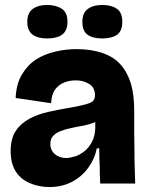

<svg xmlns="http://www.w3.org/2000/svg" viewBox="-20 -740 600 774"><path d="M392 -585Q354 -585 333 -600Q312 -615 312 -652Q312 -688 334 -704Q356 -720 392 -720Q430 -720 452 -704Q473 -689 473 -652Q473 -615 452 -600Q431 -585 392 -585ZM170 -585Q133 -585 112 -600Q90 -616 90 -652Q90 -688 112 -704Q134 -720 170 -720Q206 -720 230 -704Q252 -689 252 -652Q252 -616 230 -600Q209 -585 170 -585ZM179 14Q138 14 102 -1Q65 -16 44 -48Q23 -80 23 -131Q23 -182 44 -213Q64 -243 100 -262Q134 -280 175 -289Q217 -298 251 -304Q290 -310 320 -318Q347 -325 354 -332Q363 -341 363 -357Q363 -374 354 -388Q347 -399 327 -408Q309 -416 286 -416Q260 -416 240 -408Q217 -399 202 -379Q188 -360 186 -324L43 -345Q46 -403 68 -439Q91 -478 125 -500Q157 -521 203 -532Q244 -542 290 -542Q348 -542 394 -526Q438 -511 466 -480Q494 -448 508 -402Q521 -357 521 -295V-205Q521 -194 521.5 -171Q522 -148 522 -136Q522 -91 523 -68L525 0H384Q383 -11 382.5 -33.5Q382 -56 382 -68Q381 -80 380.5 -104.5Q380 -129 380 -142H370Q363 -102 336 -64Q310 -28 270 -7Q230 14 179 14ZM247 -103Q261 -103 284 -110Q300 -115 320 -130Q337 -143 350 -167Q363 -190 364 -223V-265H389Q376 -252 357 -245Q339 -238 314 -233Q307 -232 291 -229Q275 -226 268 -224Q246 -220 226 -212Q206 -205 194 -192Q183 -181 183 -159Q183 -134 202 -118Q220 -103 247 -103Z"/></svg>

Font: Bricolage Grotesque 36pt ExtraBold
Style: Regular
Weight: 800
Designer: Mathieu Triay
Foundry: Atelier Triay
Version: Version 1.000;gftools[0.9.30]